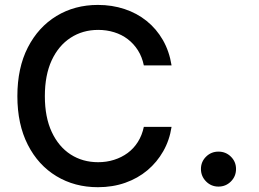

<svg xmlns="http://www.w3.org/2000/svg" viewBox="-20 -758 1061 788"><path d="M381.8 10.3Q286.6 10.3 211.7 -34.9Q136.7 -80.1 94 -164.1Q51.3 -248 51.3 -363.3Q51.3 -479.5 94.2 -563.2Q137.2 -647 211.9 -692.4Q286.6 -737.8 381.8 -737.8Q439.9 -737.8 491 -720.9Q542 -704.1 582 -671.9Q622.1 -639.6 648.4 -593.8Q674.8 -547.9 684.1 -489.7H570.3Q563 -524.9 545.9 -551.8Q528.8 -578.6 504.2 -597.4Q479.5 -616.2 448.5 -625.7Q417.5 -635.3 383.3 -635.3Q319.3 -635.3 269.8 -603Q220.2 -570.8 192.1 -510.3Q164.1 -449.7 164.1 -363.3Q164.1 -276.9 192.4 -216.3Q220.7 -155.8 270 -124Q319.3 -92.3 382.8 -92.3Q417.5 -92.3 448.2 -102.1Q479 -111.8 503.9 -130.1Q528.8 -148.4 545.9 -175.5Q563 -202.6 570.3 -237.3H684.1Q675.8 -182.6 650.1 -137.5Q624.5 -92.3 585 -59.1Q545.4 -25.9 493.9 -7.8Q442.4 10.3 381.8 10.3ZM876.5 7.8Q846.7 7.8 825.7 -13.4Q804.7 -34.7 804.7 -64.5Q804.7 -94.2 825.7 -115Q846.7 -135.7 876.5 -135.7Q906.7 -135.7 927.7 -115Q948.7 -94.2 948.7 -64.5Q948.7 -34.2 927.7 -13.2Q906.7 7.8 876.5 7.8Z"/></svg>

Font: V-Inter
Style: Medium-500
Weight: 500
Designer: Rasmus Andersson
Foundry: rsms
Version: Version 4.000;git-4146feb